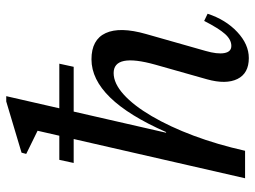

<svg xmlns="http://www.w3.org/2000/svg" viewBox="-121 -684 817 615"><g transform="rotate(-90 287.5 -376.5)"><path d="M24 0 182 -690 206 -650 102 -701 106 -716 270 -765H287L112 0ZM409 12Q360 12 342 -24.5Q324 -61 341 -122L388 -288Q425 -421 361 -421Q328 -421 292.5 -389Q257 -357 223 -299Q189 -241 160.5 -165Q132 -89 112 0H66L135 -253H172Q277 -492 405 -492Q468 -492 489 -446.5Q510 -401 486 -317L432 -127Q421 -89 425 -66.5Q429 -44 448 -44Q468 -44 486 -64Q504 -84 528 -131L551 -120Q532 -62 492.5 -25Q453 12 409 12ZM73 -549 83 -595H391L381 -549Z"/></g></svg>

Font: Platypi Light
Style: Italic
Weight: 300
Italic angle: -13°
Designer: David Sargent
Foundry: Bolt Cutter Type
Version: Version 1.200